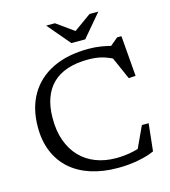

<svg xmlns="http://www.w3.org/2000/svg" viewBox="-128 -986 975 1099"><g transform="rotate(-15 359.5 -437.0)"><path d="M439 -47Q480.5 -47 521 -54Q561.5 -61 599.5 -75.5L561 -43.5L630 -192H670L652.5 -30Q617.5 -13 559 -1.5Q500.5 10 435 10Q346.5 10 275.5 -13Q204.5 -36 154.5 -80.2Q104.5 -124.5 77.8 -188.8Q51 -253 51.5 -336Q52 -446.5 99 -526.5Q146 -606.5 234.2 -649.5Q322.5 -692.5 446.5 -692.5Q485.5 -692.5 520 -687Q554.5 -681.5 596.5 -670.5L567.5 -667L623 -713.5H648.5L668 -473.5L627 -470.5L560 -622.5L582.5 -595.5Q539.5 -618 505 -626Q470.5 -634 429.5 -634Q358 -634 305 -616Q252 -598 217.2 -563.5Q182.5 -529 164.8 -479.2Q147 -429.5 146.5 -365.5Q145.5 -288 166.8 -228.8Q188 -169.5 227 -129Q266 -88.5 320 -67.8Q374 -47 439 -47ZM411 -804H394L505 -883.5H557L443.5 -749.5H361.5L248 -883.5H300Z"/></g></svg>

Font: Newsreader
Style: Regular
Weight: 400
Designer: Hugues Gentile
Foundry: Production Type
Version: Version 1.003